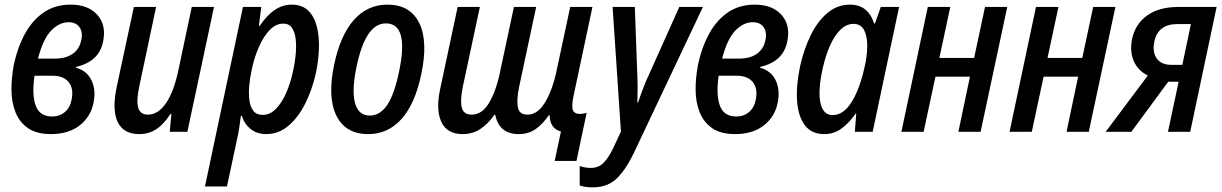

<svg xmlns="http://www.w3.org/2000/svg" viewBox="-20 -569 5278 829"><path d="M200 10Q139 10 102 -15Q65 -40 47.5 -83Q30 -126 29.5 -179.5Q29 -233 40 -291Q56 -365 88 -423.5Q120 -482 169 -515.5Q218 -549 285 -549Q361 -549 400.5 -504.5Q440 -460 425 -389Q408 -303 308 -280L307 -277Q355 -264 375 -222.5Q395 -181 384 -126Q372 -65 324 -27.5Q276 10 200 10ZM276 -473Q236 -473 201 -437Q166 -401 144 -316H217Q264 -316 293 -336Q322 -356 330 -392Q339 -428 324 -450.5Q309 -473 276 -473ZM205 -66Q238 -66 261 -86Q284 -106 290 -143Q298 -188 276 -215Q254 -242 207 -242H129Q117 -158 134.5 -112Q152 -66 205 -66Z M581 10Q513 10 488 -42.5Q463 -95 484 -194L558 -539H654L582 -199Q568 -135 576.5 -104.5Q585 -74 619 -74Q662 -74 696 -122.5Q730 -171 750 -265L808 -539H904L789 0H713L720 -77H716Q687 -32 654.5 -11Q622 10 581 10Z M865 236 1029 -539H1108L1098 -458H1102Q1163 -549 1239 -549Q1285 -549 1311.5 -522.5Q1338 -496 1348.5 -452.5Q1359 -409 1357 -357.5Q1355 -306 1344 -254Q1328 -182 1298 -122Q1268 -62 1225.5 -26Q1183 10 1129 10Q1091 10 1063.5 -11Q1036 -32 1024 -69H1020Q1017 -44 1013 -17.5Q1009 9 1004 30L960 236ZM1115 -73Q1146 -73 1171.5 -99Q1197 -125 1216 -168.5Q1235 -212 1246 -265Q1253 -297 1256.5 -332Q1260 -367 1257 -397.5Q1254 -428 1241.5 -447.5Q1229 -467 1203 -467Q1171 -467 1144.5 -439.5Q1118 -412 1098 -366.5Q1078 -321 1067 -269Q1060 -236 1056.5 -202Q1053 -168 1056.5 -138.5Q1060 -109 1073.5 -91Q1087 -73 1115 -73Z M1570 10Q1472 10 1432.5 -69.5Q1393 -149 1423 -291Q1450 -418 1508.5 -483.5Q1567 -549 1652 -549Q1751 -549 1790 -470Q1829 -391 1799 -249Q1772 -120 1713.5 -55Q1655 10 1570 10ZM1577 -70Q1621 -70 1652 -116Q1683 -162 1703 -260Q1747 -468 1646 -468Q1602 -468 1570.5 -421.5Q1539 -375 1519 -279Q1498 -177 1513 -123.5Q1528 -70 1577 -70Z M2375 126 2402 -1Q2378 -8 2366 -25Q2354 -42 2353 -72H2350Q2325 -35 2294 -12.5Q2263 10 2219 10Q2135 10 2118 -74H2115Q2090 -37 2056 -13.5Q2022 10 1977 10Q1910 10 1885.5 -43Q1861 -96 1881 -187L1956 -539H2052L1978 -193Q1966 -134 1974 -104Q1982 -74 2016 -74Q2061 -74 2090.5 -123Q2120 -172 2136 -244L2199 -539H2295L2221 -192Q2210 -138 2216 -106Q2222 -74 2257 -74Q2302 -74 2334 -128Q2366 -182 2383 -263L2442 -539H2538L2456 -153Q2447 -111 2453.5 -94Q2460 -77 2484 -77Q2499 -77 2513 -82L2469 126Z M2538 240Q2508 240 2483 232V148Q2507 156 2531 156Q2565 156 2586.5 133.5Q2608 111 2627 72L2661 -1L2625 -539H2721L2731 -263Q2733 -229 2733 -192.5Q2733 -156 2732 -126H2735Q2744 -154 2757.5 -189Q2771 -224 2783 -249L2913 -539H3015L2716 93Q2683 162 2643.5 201Q2604 240 2538 240Z M3154 10Q3093 10 3056 -15Q3019 -40 3001.5 -83Q2984 -126 2983.5 -179.5Q2983 -233 2994 -291Q3010 -365 3042 -423.5Q3074 -482 3123 -515.5Q3172 -549 3239 -549Q3315 -549 3354.5 -504.5Q3394 -460 3379 -389Q3362 -303 3262 -280L3261 -277Q3309 -264 3329 -222.5Q3349 -181 3338 -126Q3326 -65 3278 -27.5Q3230 10 3154 10ZM3230 -473Q3190 -473 3155 -437Q3120 -401 3098 -316H3171Q3218 -316 3247 -336Q3276 -356 3284 -392Q3293 -428 3278 -450.5Q3263 -473 3230 -473ZM3159 -66Q3192 -66 3215 -86Q3238 -106 3244 -143Q3252 -188 3230 -215Q3208 -242 3161 -242H3083Q3071 -158 3088.5 -112Q3106 -66 3159 -66Z M3539 10Q3484 10 3455 -28.5Q3426 -67 3421.5 -134Q3417 -201 3435 -285Q3451 -356 3480 -416Q3509 -476 3552 -512.5Q3595 -549 3650 -549Q3728 -549 3754 -468H3758L3783 -539H3862L3748 0H3671L3677 -79H3675Q3647 -39 3614 -14.5Q3581 10 3539 10ZM3575 -72Q3622 -72 3657 -128.5Q3692 -185 3712 -275Q3724 -325 3724.5 -368.5Q3725 -412 3711 -439Q3697 -466 3664 -466Q3633 -465 3607.5 -439.5Q3582 -414 3563 -370.5Q3544 -327 3532 -273Q3511 -177 3522.5 -124.5Q3534 -72 3575 -72Z M3872 0 3986 -539H4083L4036 -319H4186L4233 -539H4329L4214 0H4118L4168 -238H4019L3968 0Z M4339 0 4453 -539H4550L4503 -319H4653L4700 -539H4796L4681 0H4585L4635 -238H4486L4435 0Z M4754 0 4936 -243Q4894 -263 4875.5 -305Q4857 -347 4868 -401Q4882 -466 4933.5 -502.5Q4985 -539 5068 -539H5233L5119 0H5023L5069 -216H5024L4865 0ZM5038 -289H5085L5122 -465H5063Q4980 -465 4964 -389Q4955 -344 4974.5 -316.5Q4994 -289 5038 -289Z"/></svg>

Font: Noto Sans Condensed Medium
Style: Italic
Weight: 500
Width: 3
Italic angle: -12°
Designer: Monotype Design Team
Foundry: Monotype Imaging Inc.
Version: Version 2.013; ttfautohint (v1.8.4.7-5d5b)